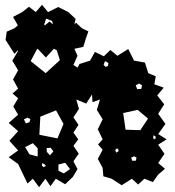

<svg xmlns="http://www.w3.org/2000/svg" viewBox="-20 -750 725 795"><path d="M55 -71 16 -99 55 -127 19 -167 55 -207 16 -241 55 -275 35 -309 55 -343 32 -363 55 -383 34 -421 55 -459 31 -499 55 -539 53 -541 40 -527 3 -585 8 -619 40 -633 54 -645 34 -680 72 -700 100 -722 128 -700 154 -730 179 -700 221 -721 263 -700 293 -672 288 -649 295 -656 319 -633 346 -620 336 -592 325 -556 288 -548 301 -519 284 -481 301 -470 309 -485 353 -499 373 -535 410 -517 437 -543 466 -519 511 -547 535 -499 580 -491 594 -447 625 -434 619 -401 658 -387 631 -355 660 -318 635 -279 665 -237 635 -195 670 -173 635 -151 661 -113 635 -75 663 -51 635 -27 613 4 578 -10 552 14 526 -10 484 17 442 -10 408 -20 405 -55 385 -92 405 -130 386 -152 405 -173 385 -215 405 -256 381 -295 394 -338 363 -327 361 -359 337 -321 296 -338 307 -299 284 -264 305 -233 284 -201 304 -173 284 -146 306 -114 284 -82 301 -50 282 -18 250 13 211 -10 189 21 168 -10 142 25 116 -10 94 10ZM196 -663 171 -673 163 -648 166 -645 185 -661 199 -649ZM107 -497 169 -447 228 -501 215 -542 203 -548 170 -512 136 -548 133 -546ZM429 -489 415 -497 409 -482 417 -473 427 -477ZM568 -397 556 -404 542 -397 548 -381 565 -382ZM550 -295 490 -282 500 -213 561 -211 593 -259ZM212 -293 147 -267 143 -192 218 -177 243 -237ZM106 -257 94 -263 79 -256 87 -239 102 -244ZM624 -185 616 -190 614 -181 617 -173 625 -177ZM136 -136 116 -157 84 -141 102 -111 136 -102ZM190 -138 173 -137 174 -121 187 -107 201 -123ZM469 -135 460 -133 457 -127 462 -118 471 -124ZM545 -98 535 -103 523 -97 528 -84 543 -85ZM250 -76 222 -69V-43L244 -32L270 -50ZM163 -71 154 -74V-64L160 -58L170 -63Z"/></svg>

Font: Rubik Gemstones
Style: Regular
Weight: 400
Designer: Hubert and Fischer, NaN
Foundry: Hubert and Fischer, NaN
Version: Version 2.200